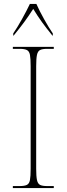

<svg xmlns="http://www.w3.org/2000/svg" viewBox="-20 -951 339 971"><path d="M45 0V-10H79Q104 -10 116 -16Q128 -22 131.5 -40.5Q135 -59 135 -98V-616Q135 -655 131.5 -673.5Q128 -692 116 -698Q104 -704 79 -704H45V-714H252V-704H219Q194 -704 182.5 -698Q171 -692 167 -673.5Q163 -655 163 -616V-98Q163 -59 167 -40.5Q171 -22 182.5 -16Q194 -10 219 -10H252V0ZM47 -782Q67 -811 91 -854Q115 -897 131 -931H164Q179 -897 203 -854Q227 -811 247 -782V-771H245Q214 -809 192 -839.5Q170 -870 148 -906Q125 -870 102.5 -839.5Q80 -809 49 -771H47Z"/></svg>

Font: Noto Serif Display SemiCondensed Thin
Style: Regular
Weight: 100
Width: 4
Designer: Monotype Design Team
Foundry: Monotype Imaging Inc.
Version: Version 2.009